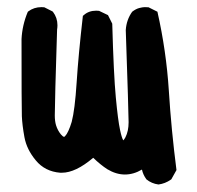

<svg xmlns="http://www.w3.org/2000/svg" viewBox="-20 -480 540 527"><path d="M274.4 -15.6Q256.3 -27.3 235.8 -46.9Q187.5 -5.9 149.9 -5.9Q147.5 -5.9 145 -5.9Q103.5 -9.3 78.4 -39.6Q53.2 -69.8 47.1 -103.3Q41 -136.7 40 -161.1Q39.1 -185.5 39.1 -372.1Q39.1 -372.1 39.1 -372.6Q41 -411.1 56.2 -447.3L57.6 -448.7Q73.2 -460.4 93.8 -460.4Q96.7 -460.4 101.6 -460L124 -448.7L125.5 -447.3Q137.7 -431.2 137.7 -410.6Q137.7 -404.8 136.7 -398.9Q130.4 -199.7 130.4 -163.1Q130.4 -147.5 133.8 -136.2Q138.2 -122.1 147 -111.3Q152.8 -104.5 155.8 -104.5Q157.2 -104.5 158.7 -106.4Q163.1 -110.8 167.7 -120.8Q172.4 -130.9 176.8 -145.5Q185.5 -178.2 190.4 -253.9Q195.3 -330.6 207.5 -436.5L210 -438.5Q223.6 -450.7 244.1 -450.7Q247.1 -450.7 252 -450.2L276.4 -438.5L288.1 -415Q292 -274.9 297.9 -212.6Q303.7 -150.4 309.6 -123Q314 -102.1 318.4 -94.7Q321.3 -97.7 324.2 -103Q333 -120.1 333 -144.5Q333 -168.9 325.2 -397.5Q327.1 -425.8 342.8 -447.8Q353 -455.6 362.3 -458Q371.6 -460.4 377.4 -460.4Q383.3 -460.4 387.7 -460L412.1 -447.8Q436.5 -339.8 443.4 -231.4Q450.2 -123 464.4 -13.2L450.2 12.2L448.7 13.2Q433.6 23.9 415 26.4Q396 23.9 381.8 12.2Q372.6 -0.5 369.6 -14.6Q346.7 -1 322.8 -1Q298.8 -1 274.4 -15.6Z"/></svg>

Font: Bakudai
Style: Bold
Weight: 700
Version: Version 1.48